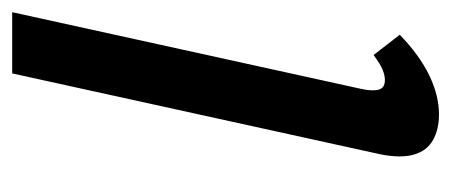

<svg xmlns="http://www.w3.org/2000/svg" viewBox="-238 -514 758 323"><g transform="rotate(-90 141.5 -352.0)"><path d="M111 7Q86 7 68 -3Q50 -13 43.5 -35Q37 -57 44 -92L180 -711H283L154 -124Q150 -106 152.5 -95Q155 -84 169 -84Q177 -84 186.5 -88Q196 -92 211 -103L245 -59Q211 -26 177 -9.5Q143 7 111 7Z"/></g></svg>

Font: Ysabeau Office
Style: Bold Italic
Weight: 700
Italic angle: -12°
Designer: Christian Thalmann (Catharsis Fonts)
Version: Version 2.001;gftools[0.9.30]; featfreeze: tnum,lnum,ss02